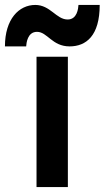

<svg xmlns="http://www.w3.org/2000/svg" viewBox="-86 -758 424 778"><path d="M189 -528H62V0H189ZM318 -738H232C231 -724 227 -679 188 -679C142 -679 118 -738 57 -738C-9 -738 -66 -681 -66 -570H20C21 -583 25 -629 64 -629C106 -629 125 -570 196 -570C263 -570 318 -613 318 -738Z"/></svg>

Font: Audiowide
Style: Regular
Weight: 400
Designer: Astigmatic (AOETI)
Foundry: Astigmatic (AOETI)
Version: Version 1.002